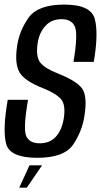

<svg xmlns="http://www.w3.org/2000/svg" viewBox="-20 -701 451 858"><path d="M66 137.7H99.7L168 37.7H111.7ZM146.7 4.2Q267.2 4.2 307.4 -55.7Q347.5 -115.6 357.4 -183.5Q371.1 -270.1 347.5 -304.4Q323.9 -338.8 238.8 -372.6Q180.9 -395 160 -421.3Q139 -447.7 148.5 -510Q155.3 -554.5 182.6 -584.9Q209.9 -615.3 255.1 -615.3Q299.8 -615.3 314.5 -582.3Q329.3 -549.4 308.4 -424.5H399.1Q420.8 -552 403.6 -616.3Q386.4 -680.5 266.8 -680.5Q148.2 -680.5 106.9 -620.9Q65.6 -561.3 56.5 -495.5Q44.6 -415.9 67.6 -377.2Q90.6 -338.5 174.7 -305.8Q231 -283.2 253.1 -257.2Q275.1 -231.2 264.3 -167.8Q255.9 -119.4 229.6 -90.1Q203.3 -60.7 157.4 -60.7Q111.6 -60.7 97.2 -93Q82.8 -125.3 105.3 -255.1H14.6Q-9.4 -118.7 7.8 -57.2Q25 4.2 146.7 4.2Z"/></svg>

Font: Anybody Thin Condensed
Style: Italic
Weight: 100
Width: 3
Italic angle: -10°
Version: Version 1.113;gftools[0.9.25]